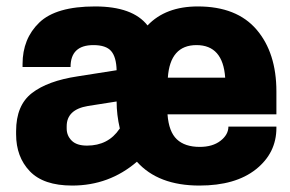

<svg xmlns="http://www.w3.org/2000/svg" viewBox="-20 -563 899 596"><path d="M838 -208H500Q504 -154 529 -130.5Q554 -107 600 -107Q640 -107 664.5 -126Q689 -145 689 -170H838V-166Q838 -88 774.5 -37.5Q711 13 599 13Q471 13 405 -61Q319 13 204 13Q115 13 72.5 -31.5Q30 -76 30 -146V-156Q30 -236 79 -274Q128 -312 221 -326L342 -345Q341 -386 325 -404.5Q309 -423 270 -423Q199 -423 199 -355H50V-364Q50 -443 102 -493Q154 -543 275 -543Q392 -543 438 -484Q494 -543 594 -543Q715 -543 776.5 -471Q838 -399 838 -279ZM351 -163 352 -164Q342 -207 342 -248L253 -234Q187 -223 187 -171V-164Q187 -142 202.5 -126.5Q218 -111 250 -111Q316 -111 351 -163ZM501 -322H679Q672 -423 590 -423Q508 -423 501 -322Z"/></svg>

Font: Cooper Hewitt
Style: Bold
Weight: 711
Designer: Village Type and Design LLC
Foundry: Cooper Hewitt Smithsonian Design Museum
Version: 1.000